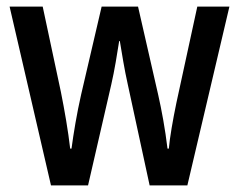

<svg xmlns="http://www.w3.org/2000/svg" viewBox="-20 -560 723 580"><path d="M366 -305 432 0H546L673 -540H576L513 -250C502 -197 493 -145 490 -111H486C479 -170 468 -229 458 -273L397 -540H287L225 -274C212 -217 202 -156 196 -111H192C186 -164 175 -227 164 -282L109 -540H9L134 0H246L316 -304C326 -347 334 -398 340 -436H342C348 -400 356 -349 366 -305Z"/></svg>

Font: Noto Sans Devanagari Condensed Medium
Style: Regular
Weight: 500
Width: 3
Designer: Jelle Bosma - Monotype Design Team
Foundry: Monotype Imaging Inc.
Version: Version 2.004